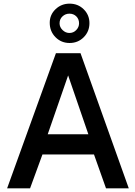

<svg xmlns="http://www.w3.org/2000/svg" viewBox="-20 -1034 742 1054"><path d="M287 -742 19 0H145L213 -186H496L562 0H687L422 -742ZM465 -297H242L354 -620ZM439.5 -829.5C460.5 -850.5 471 -876.3 471 -907C471 -937 460.5 -962.3 439.5 -983C418.5 -1003.7 392.7 -1014 362 -1014C332 -1014 306.3 -1003.8 285 -983.5C263.7 -963.2 253 -938.3 253 -909C253 -877.7 263.5 -851.3 284.5 -830C305.5 -808.7 331.3 -798 362 -798C392.7 -798 418.5 -808.5 439.5 -829.5ZM399 -944C409 -934 414 -921.3 414 -906C414 -892 408.8 -879.7 398.5 -869C388.2 -858.3 375.7 -853 361 -853C347 -853 334.5 -858.3 323.5 -869C312.5 -879.7 307 -892 307 -906C307 -921.3 312.3 -934 323 -944C333.7 -954 346.3 -959 361 -959C376.3 -959 389 -954 399 -944Z"/></svg>

Font: Morrison SemiBold
Style: Regular
Weight: 600
Designer: Pablo Impallari, Rodrigo Fuenzalida (Modified by Dan O. Williams)
Version: Version 0.030; ttfautohint (v1.8.1)